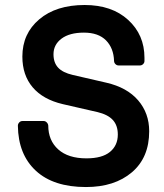

<svg xmlns="http://www.w3.org/2000/svg" viewBox="-20 -734 658 771"><path d="M51.8 -229Q51.8 -236.3 57.1 -242.2Q62.5 -248 69.8 -248H155.8Q162.1 -248 167.5 -242.7Q172.9 -237.3 173.8 -230Q173.8 -169.9 213.9 -134Q253.9 -98.1 327.1 -98.1Q390.1 -98.1 421.6 -124Q453.1 -149.9 453.1 -193.8Q453.1 -230.5 432.9 -252.4Q412.6 -274.4 370.1 -284.2L231.9 -315.9Q152.8 -334.5 111.3 -383.3Q69.8 -432.1 69.8 -506.8Q69.8 -599.1 137.7 -656.5Q205.6 -713.9 319.8 -713.9Q429.2 -713.9 494.6 -654.1Q560.1 -594.2 560.1 -502V-488.8Q560.1 -481.9 554.7 -476.6Q549.3 -471.2 542 -471.2H456.1Q449.2 -471.2 443.8 -476.3Q438.5 -481.4 438 -488.8Q436.5 -540.5 405.8 -571.8Q375 -603 316.9 -603Q259.3 -603 227.1 -578.9Q194.8 -554.7 194.8 -516.1Q194.8 -482.4 213.4 -462.4Q231.9 -442.4 272 -433.1L407.2 -401.9Q490.2 -382.8 534.7 -331.1Q579.1 -279.3 579.1 -207Q579.1 -101.1 509.5 -42Q439.9 17.1 325.2 17.1Q194.8 17.1 124 -48.3Q53.2 -113.8 51.8 -229Z"/></svg>

Font: Fragment Mono
Style: Bold
Weight: 700
Designer: Wei Huang based on Nimbus Sans by URW Studio, based on Helvetica by Max Miedinger.
Foundry: Wei Huang
Version: Version 1.011